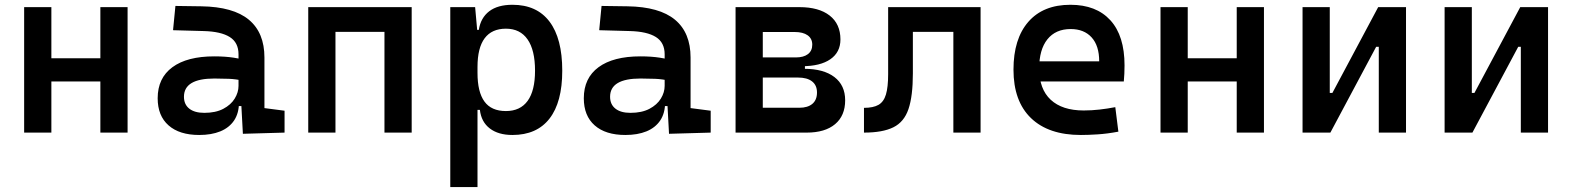

<svg xmlns="http://www.w3.org/2000/svg" viewBox="-20 -547 6485 792"><path d="M394 0V-517.6H506.3V0ZM79.6 0V-517.6H191.9V0ZM127 -210.9V-306.6H470.2V-210.9Z M981.9 4.9 973.6 -148.4 963.9 -198.7V-322.8Q963.9 -371.6 927.7 -394.3Q891.6 -417 820.3 -418.9L693.8 -422.4L703.6 -522.5L810.5 -521Q942.4 -519 1006.6 -465.6Q1070.8 -412.1 1070.8 -309.6V-101.1L1153.8 -90.3V0ZM801.8 9.8Q720.2 9.8 675.3 -29.8Q630.4 -69.3 630.4 -141.6Q630.4 -225.1 691.2 -269.8Q752 -314.5 863.8 -314.5Q908.7 -314.5 943.6 -309.1Q978.5 -303.7 1007.8 -293.5L986.3 -213.4Q954.1 -220.7 924.6 -221.9Q895 -223.1 864.3 -223.1Q738.8 -223.1 738.8 -147.9Q738.8 -116.2 760.7 -98.9Q782.7 -81.5 822.8 -81.5Q869.6 -81.5 901.1 -98.1Q932.6 -114.7 948.2 -140.4Q963.9 -166 963.9 -192.9V-242.2L990.2 -109.4H949.2L965.8 -125Q965.8 -80.1 945.6 -50Q925.3 -20 888.7 -5.1Q852.1 9.8 801.8 9.8Z M1565.9 0V-517.6H1678.2V0ZM1251.5 0V-517.6H1363.8V0ZM1274.4 -415.5V-517.6H1667V-415.5Z M1837.4 224.6V-517.6H1939.9L1949.7 -408.2V224.6ZM2093.8 9.8Q2035.6 9.8 2000.5 -17.1Q1965.3 -43.9 1959.5 -93.8H1914.6L1949.7 -246.1Q1949.7 -167.5 1978.3 -128.2Q2006.8 -88.9 2066.9 -88.9Q2126 -88.9 2156.5 -130.9Q2187 -172.9 2187 -255.4Q2187 -340.3 2156.2 -384.5Q2125.5 -428.7 2066.9 -428.7Q2008.8 -428.7 1979.2 -389.2Q1949.7 -349.6 1949.7 -271L1916 -423.8H1955.1Q1962.9 -473.6 1998 -500.5Q2033.2 -527.3 2093.8 -527.3Q2194.3 -527.3 2246.8 -457.8Q2299.3 -388.2 2299.3 -255.4Q2299.3 -125.5 2246.8 -57.9Q2194.3 9.8 2093.8 9.8Z M2739.7 4.9 2731.4 -148.4 2721.7 -198.7V-322.8Q2721.7 -371.6 2685.5 -394.3Q2649.4 -417 2578.1 -418.9L2451.7 -422.4L2461.4 -522.5L2568.4 -521Q2700.2 -519 2764.4 -465.6Q2828.6 -412.1 2828.6 -309.6V-101.1L2911.6 -90.3V0ZM2559.6 9.8Q2478 9.8 2433.1 -29.8Q2388.2 -69.3 2388.2 -141.6Q2388.2 -225.1 2449 -269.8Q2509.8 -314.5 2621.6 -314.5Q2666.5 -314.5 2701.4 -309.1Q2736.3 -303.7 2765.6 -293.5L2744.1 -213.4Q2711.9 -220.7 2682.4 -221.9Q2652.8 -223.1 2622.1 -223.1Q2496.6 -223.1 2496.6 -147.9Q2496.6 -116.2 2518.6 -98.9Q2540.5 -81.5 2580.6 -81.5Q2627.4 -81.5 2658.9 -98.1Q2690.4 -114.7 2706.1 -140.4Q2721.7 -166 2721.7 -192.9V-242.2L2748 -109.4H2707L2723.6 -125Q2723.6 -80.1 2703.4 -50Q2683.1 -20 2646.5 -5.1Q2609.9 9.8 2559.6 9.8Z M3119.6 0V-102.5H3277.3Q3312 -102.5 3331.1 -118.7Q3350.1 -134.8 3350.1 -165.5Q3350.1 -195.3 3329.8 -211.2Q3309.6 -227.1 3272 -227.1H3103.5V-263.2H3296.9Q3377.4 -263.2 3421.9 -229.2Q3466.3 -195.3 3466.3 -133.3Q3466.3 -69.8 3424.8 -34.9Q3383.3 0 3307.6 0ZM3014.2 0V-517.6H3126.5V0ZM3080.1 -243.2V-291H3300.3V-243.2ZM3103.5 -273.9V-310.1H3262.7Q3294.9 -310.1 3312.7 -323.7Q3330.6 -337.4 3330.6 -362.8Q3330.6 -387.7 3311.5 -401.4Q3292.5 -415 3257.8 -415H3119.6V-517.6H3277.3Q3357.9 -517.6 3402.3 -482.9Q3446.8 -448.2 3446.8 -384.3Q3446.8 -331.5 3405.3 -302.7Q3363.8 -273.9 3288.1 -273.9Z M3543.9 0V-102.1Q3582 -102.1 3603.8 -114.5Q3625.5 -127 3634.5 -157.2Q3643.6 -187.5 3643.6 -241.2V-517.6H3745.6V-244.6Q3745.6 -150.4 3727.5 -97.2Q3709.5 -43.9 3665.3 -22Q3621.1 0 3543.9 0ZM3912.6 0V-517.6H4024.9V0ZM3668.9 -415.5V-517.6H4006.8V-415.5Z M4438.5 9.8Q4305.2 9.8 4232.9 -59.8Q4160.6 -129.4 4160.6 -259.8Q4160.6 -386.7 4221.9 -457Q4283.2 -527.3 4395.5 -527.3Q4502 -527.3 4560.3 -463.4Q4618.7 -399.4 4618.7 -277.3Q4618.7 -242.2 4615.7 -210.9H4247.6V-293.9H4514.2Q4514.2 -358.4 4482.9 -392.8Q4451.7 -427.2 4396.5 -427.2Q4334.5 -427.2 4300.5 -384.8Q4266.6 -342.3 4266.6 -264.6Q4266.6 -179.7 4314.2 -135.5Q4361.8 -91.3 4450.2 -91.3Q4482.9 -91.3 4515.1 -95Q4547.4 -98.6 4580.6 -105L4593.3 -3.9Q4546.4 4.9 4507.3 7.3Q4468.3 9.8 4438.5 9.8Z M5081.5 0V-517.6H5193.8V0ZM4767.1 0V-517.6H4879.4V0ZM4814.5 -210.9V-306.6H5157.7V-210.9Z M5430.2 0V-163.6H5476.1L5665 -517.6H5699.2V-354H5656.7L5467.8 0ZM5353 0V-517.6H5465.3V0ZM5667.5 0V-517.6H5779.8V0Z M6016.1 0V-163.6H6062L6251 -517.6H6285.2V-354H6242.7L6053.7 0ZM5939 0V-517.6H6051.3V0ZM6253.4 0V-517.6H6365.7V0Z"/></svg>

Font: Cascadia Mono Medium
Style: Regular
Weight: 500
Monospace: yes
Designer: Aaron Bell
Foundry: Saja Typeworks
Version: Version 2407.024